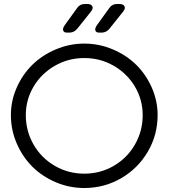

<svg xmlns="http://www.w3.org/2000/svg" viewBox="-20 -945 854 973"><path d="M332 -779.8H318.8Q303.2 -779.8 300 -791Q296.9 -802.2 309.1 -818.8L371.1 -904.8Q384.8 -924.8 410.2 -924.8H421.9Q441.9 -924.8 447.8 -913.3Q453.6 -901.9 440.9 -886.2L371.1 -798.8Q355 -779.8 332 -779.8ZM495.1 -779.8H481.9Q466.3 -779.8 463.1 -791Q460 -802.2 472.2 -818.8L534.2 -904.8Q547.9 -924.8 573.2 -924.8H585Q605 -924.8 610.8 -913.3Q616.7 -901.9 604 -886.2L534.2 -798.8Q518.1 -779.8 495.1 -779.8ZM778.8 -361.8Q778.8 -261.2 729 -176.3Q679.2 -91.3 593.8 -41.7Q508.3 7.8 407.2 7.8Q331.5 7.8 262.7 -21.5Q193.8 -50.8 144 -100.3Q94.2 -149.9 64.7 -218.3Q35.2 -286.6 35.2 -361.8Q35.2 -434.1 64.7 -501Q94.2 -567.9 144 -616.7Q193.8 -665.5 262.9 -694.8Q332 -724.1 407.2 -724.1Q482.4 -724.1 551.5 -694.8Q620.6 -665.5 670.2 -616.7Q719.7 -567.9 749.3 -501Q778.8 -434.1 778.8 -361.8ZM703.1 -361.8Q703.1 -439.5 663.8 -505.9Q624.5 -572.3 556.4 -611.6Q488.3 -650.9 407.2 -650.9Q326.2 -650.9 257.8 -611.6Q189.5 -572.3 150.1 -505.9Q110.8 -439.5 110.8 -361.8Q110.8 -280.8 150.1 -212.4Q189.5 -144 257.8 -104.5Q326.2 -64.9 407.2 -64.9Q488.3 -64.9 556.4 -104.5Q624.5 -144 663.8 -212.4Q703.1 -280.8 703.1 -361.8Z"/></svg>

Font: Arcon Rounded-
Style: Regular
Weight: 400
Designer: M. Zarth
Foundry: martin zarth - visuelle & digitale kommunikation
Version: Version 1.110;PS 001.110;hotconv 1.0.70;makeotf.lib2.5.58329